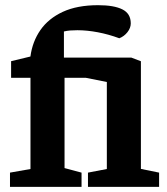

<svg xmlns="http://www.w3.org/2000/svg" viewBox="-20 -724 647 744"><path d="M18.7 0V-55.1L98.1 -69.1V-422.5H23V-486.9L97.9 -505Q105.6 -563 136.7 -607.7Q167.8 -652.4 223.5 -678.2Q279.2 -703.9 360.1 -703.9Q421.9 -703.9 454.3 -687.6Q486.7 -671.4 486.7 -633.4Q486.7 -615.8 474 -599.5Q461.2 -583.1 442.3 -575.7Q401.3 -590.9 359.4 -598.9Q317.5 -606.9 279.8 -606.9Q264.9 -606.9 251.8 -605.9Q238.7 -604.8 227.7 -602V-500.7H489.2L526 -486.7V-69.5L596.5 -55.1V0H320.9V-55.1L394 -69.1V-406.3L312.6 -422.5H230.1V-72.7L296 -55.1V0Z"/></svg>

Font: Faustina Light
Style: Regular
Weight: 300
Designer: Alfonso Garcia
Foundry: http://www.omnibus-type.com
Version: Version 1.200